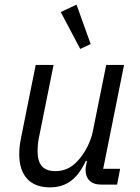

<svg xmlns="http://www.w3.org/2000/svg" viewBox="-20 -796 602 828"><path d="M326 -585 371 -606 310 -776 242 -744ZM134 -516 70 -198C65 -173 63 -150 63 -131C63 -42 107 12 195 12C266 12 314 -24 350 -102H355L353 -92C350 -78 349 -70 349 -63C349 -26 371 0 415 0H485L498 -68H425L515 -516H438L380 -228C372 -189 349 -137 312 -99C285 -71 255 -58 219 -58C164 -58 142 -88 142 -145C142 -157 143 -178 147 -198L211 -516Z"/></svg>

Font: LVC Sans
Style: Italic
Weight: 400
Italic angle: -11.31°
Designer: Mike Abbink, Paul van der Laan, Pieter van Rosmalen
Foundry: Bold Monday
Version: Version 3.0